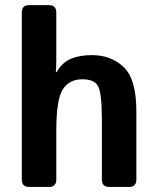

<svg xmlns="http://www.w3.org/2000/svg" viewBox="-20 -741 626 761"><path d="M95.7 0Q66.4 0 66.4 -29.3V-691.4Q66.4 -720.7 95.7 -720.7H173.8Q203.1 -720.7 203.1 -691.4V-494.1Q203.1 -474.6 201.2 -455.1H204.1Q226.6 -493.7 261.2 -508.1Q295.9 -522.5 344.7 -522.5Q420.9 -522.5 470.7 -474.6Q520.5 -426.8 520.5 -299.8V-29.3Q520.5 0 491.2 0H413.1Q383.8 0 383.8 -29.3V-264.6Q383.8 -371.1 369.1 -398.9Q354.5 -426.8 306.2 -426.8Q254.9 -426.8 229 -387Q203.1 -347.2 203.1 -221.7V-29.3Q203.1 0 173.8 0Z"/></svg>

Font: Istok Web
Style: Bold
Weight: 700
Designer: Andrey V. Panov
Foundry: Andrey V. Panov
Version: Version 1.0.2g